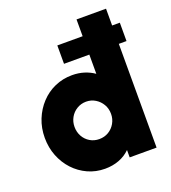

<svg xmlns="http://www.w3.org/2000/svg" viewBox="-126 -761 772 866"><g transform="rotate(-20 260.5 -328.5)"><path d="M231.2 10.4Q187.5 10.4 149.3 -6.9Q111.1 -24.3 82.6 -54.9Q54.2 -85.4 38.2 -126Q22.2 -166.7 22.2 -213.2Q22.2 -260.4 38.5 -301Q54.9 -341.7 83.7 -372.6Q112.5 -403.5 151 -420.5Q189.6 -437.5 234 -437.5Q264.6 -437.5 291.3 -429.2Q318.1 -420.8 339.6 -405.6V-497.9H218.1V-586.1H339.6V-666.7H481.2V-586.1H518.1V-497.9H481.2V0H352.1V-35.4Q329.9 -13.2 299 -1.4Q268.1 10.4 231.2 10.4ZM252.1 -124.3Q277.1 -124.3 296.9 -136.1Q316.7 -147.9 328.5 -168.4Q340.3 -188.9 340.3 -213.2Q340.3 -238.9 328.5 -259Q316.7 -279.2 296.9 -291.3Q277.1 -303.5 252.8 -303.5Q228.5 -303.5 208.3 -291.3Q188.2 -279.2 176.7 -258.7Q165.3 -238.2 165.3 -213.9Q165.3 -188.9 176.7 -168.4Q188.2 -147.9 208 -136.1Q227.8 -124.3 252.1 -124.3Z"/></g></svg>

Font: Afacad Flux ExtraBold
Style: Regular
Weight: 800
Designer: Kristian Moeller
Foundry: Dicotype
Version: Version 1.100